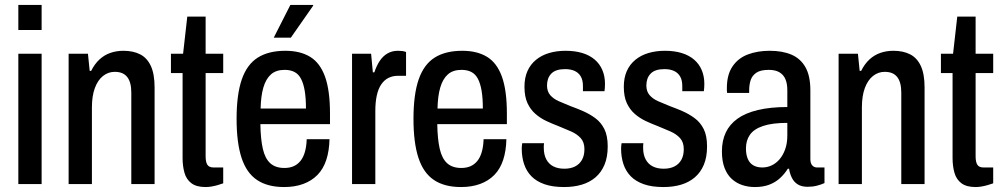

<svg xmlns="http://www.w3.org/2000/svg" viewBox="-20 -743 4048 775"><path d="M54 -622V-723H148V-622ZM54 0V-526H148V0Z M257 0V-526H335L342 -457H348Q362 -485 381.5 -503Q401 -521 425.5 -529.5Q450 -538 478 -538Q518 -538 546 -523.5Q574 -509 589 -476.5Q604 -444 604 -390V0H510V-369Q510 -390 506 -405.5Q502 -421 494 -431.5Q486 -442 473.5 -447.5Q461 -453 443 -453Q417 -453 396 -436.5Q375 -420 363 -388Q351 -356 351 -309V0Z M810 12Q773 12 752.5 -3.5Q732 -19 724.5 -46Q717 -73 717 -105V-448H670V-526H719L736 -676H810V-526H881V-448H810V-112Q810 -89 817 -78Q824 -67 842 -67H881V-3Q870 1 857.5 4.5Q845 8 833 10Q821 12 810 12Z M1127 12Q1060 12 1017.5 -16.5Q975 -45 955 -106Q935 -167 935 -263Q935 -362 956 -422.5Q977 -483 1020.5 -510.5Q1064 -538 1132 -538Q1192 -538 1232 -513.5Q1272 -489 1292 -433.5Q1312 -378 1312 -285V-242H1031Q1032 -181 1041 -142Q1050 -103 1071 -84Q1092 -65 1128 -65Q1149 -65 1165 -72Q1181 -79 1192.5 -93Q1204 -107 1210.5 -129Q1217 -151 1218 -181H1310Q1309 -134 1297 -97.5Q1285 -61 1261.5 -37Q1238 -13 1204 -0.5Q1170 12 1127 12ZM1032 -305H1215Q1215 -347 1210 -376.5Q1205 -406 1195 -425Q1185 -444 1168.5 -452.5Q1152 -461 1129 -461Q1094 -461 1073.5 -442.5Q1053 -424 1043 -389.5Q1033 -355 1032 -305ZM1085 -591 1152 -723H1244V-720L1154 -591Z M1401 0V-526H1478L1485 -451H1491Q1500 -478 1513 -497.5Q1526 -517 1544.5 -527.5Q1563 -538 1586 -538Q1596 -538 1604 -537Q1612 -536 1619 -533V-437H1586Q1565 -437 1548 -428.5Q1531 -420 1519 -402.5Q1507 -385 1501 -358Q1495 -331 1495 -295V0Z M1841 12Q1774 12 1731.5 -16.5Q1689 -45 1669 -106Q1649 -167 1649 -263Q1649 -362 1670 -422.5Q1691 -483 1734.5 -510.5Q1778 -538 1846 -538Q1906 -538 1946 -513.5Q1986 -489 2006 -433.5Q2026 -378 2026 -285V-242H1745Q1746 -181 1755 -142Q1764 -103 1785 -84Q1806 -65 1842 -65Q1863 -65 1879 -72Q1895 -79 1906.5 -93Q1918 -107 1924.5 -129Q1931 -151 1932 -181H2024Q2023 -134 2011 -97.5Q1999 -61 1975.5 -37Q1952 -13 1918 -0.5Q1884 12 1841 12ZM1746 -305H1929Q1929 -347 1924 -376.5Q1919 -406 1909 -425Q1899 -444 1882.5 -452.5Q1866 -461 1843 -461Q1808 -461 1787.5 -442.5Q1767 -424 1757 -389.5Q1747 -355 1746 -305Z M2257 12Q2210 12 2177.5 0.5Q2145 -11 2125 -31.5Q2105 -52 2095.5 -80.5Q2086 -109 2086 -143Q2086 -148 2086.5 -154Q2087 -160 2088 -165H2176Q2175 -159 2175 -154.5Q2175 -150 2175 -146Q2175 -119 2185 -100Q2195 -81 2213.5 -71.5Q2232 -62 2258 -62Q2283 -62 2301 -71Q2319 -80 2329 -97.5Q2339 -115 2339 -141Q2339 -169 2324 -185.5Q2309 -202 2285 -212.5Q2261 -223 2234 -234Q2210 -243 2185.5 -254.5Q2161 -266 2141 -283.5Q2121 -301 2109 -327Q2097 -353 2097 -393Q2097 -429 2109 -456Q2121 -483 2143.5 -501.5Q2166 -520 2196.5 -529Q2227 -538 2263 -538Q2301 -538 2330.5 -529Q2360 -520 2380.5 -502.5Q2401 -485 2411.5 -460Q2422 -435 2422 -405Q2422 -397 2421.5 -389Q2421 -381 2420 -375H2333V-396Q2333 -419 2324.5 -434Q2316 -449 2300 -456.5Q2284 -464 2261 -464Q2242 -464 2228 -459.5Q2214 -455 2205 -445.5Q2196 -436 2192 -424Q2188 -412 2188 -398Q2188 -374 2201 -359Q2214 -344 2235.5 -334.5Q2257 -325 2282 -315Q2307 -306 2333.5 -294.5Q2360 -283 2383 -266Q2406 -249 2419.5 -222Q2433 -195 2433 -152Q2433 -109 2420 -78Q2407 -47 2383.5 -27Q2360 -7 2328 2.5Q2296 12 2257 12Z M2658 12Q2611 12 2578.5 0.5Q2546 -11 2526 -31.5Q2506 -52 2496.5 -80.5Q2487 -109 2487 -143Q2487 -148 2487.5 -154Q2488 -160 2489 -165H2577Q2576 -159 2576 -154.5Q2576 -150 2576 -146Q2576 -119 2586 -100Q2596 -81 2614.5 -71.5Q2633 -62 2659 -62Q2684 -62 2702 -71Q2720 -80 2730 -97.5Q2740 -115 2740 -141Q2740 -169 2725 -185.5Q2710 -202 2686 -212.5Q2662 -223 2635 -234Q2611 -243 2586.5 -254.5Q2562 -266 2542 -283.5Q2522 -301 2510 -327Q2498 -353 2498 -393Q2498 -429 2510 -456Q2522 -483 2544.5 -501.5Q2567 -520 2597.5 -529Q2628 -538 2664 -538Q2702 -538 2731.5 -529Q2761 -520 2781.5 -502.5Q2802 -485 2812.5 -460Q2823 -435 2823 -405Q2823 -397 2822.5 -389Q2822 -381 2821 -375H2734V-396Q2734 -419 2725.5 -434Q2717 -449 2701 -456.5Q2685 -464 2662 -464Q2643 -464 2629 -459.5Q2615 -455 2606 -445.5Q2597 -436 2593 -424Q2589 -412 2589 -398Q2589 -374 2602 -359Q2615 -344 2636.5 -334.5Q2658 -325 2683 -315Q2708 -306 2734.5 -294.5Q2761 -283 2784 -266Q2807 -249 2820.5 -222Q2834 -195 2834 -152Q2834 -109 2821 -78Q2808 -47 2784.5 -27Q2761 -7 2729 2.5Q2697 12 2658 12Z M3027 12Q3000 12 2976 4Q2952 -4 2933.5 -21Q2915 -38 2904.5 -65.5Q2894 -93 2894 -132Q2894 -175 2909.5 -208Q2925 -241 2957 -264Q2989 -287 3039.5 -299Q3090 -311 3158 -311V-379Q3158 -405 3150.5 -423Q3143 -441 3126.5 -451Q3110 -461 3083 -461Q3050 -461 3033 -449.5Q3016 -438 3010 -419.5Q3004 -401 3004 -378V-368H2915Q2914 -373 2914 -377.5Q2914 -382 2914 -388Q2914 -441 2936.5 -474.5Q2959 -508 2998 -523Q3037 -538 3087 -538Q3138 -538 3174.5 -522.5Q3211 -507 3231 -472Q3251 -437 3251 -378V-101Q3251 -84 3258.5 -75.5Q3266 -67 3278 -67H3308V-4Q3295 2 3277.5 6.5Q3260 11 3240 11Q3216 11 3200.5 1.5Q3185 -8 3176.5 -25Q3168 -42 3165 -62H3160Q3147 -41 3128.5 -24Q3110 -7 3085 2.5Q3060 12 3027 12ZM3057 -67Q3077 -67 3095 -75.5Q3113 -84 3127 -100.5Q3141 -117 3149.5 -141Q3158 -165 3158 -196V-247Q3097 -247 3060 -234.5Q3023 -222 3007 -199Q2991 -176 2991 -144Q2991 -119 2998.5 -101.5Q3006 -84 3021 -75.5Q3036 -67 3057 -67Z M3365 0V-526H3443L3450 -457H3456Q3470 -485 3489.5 -503Q3509 -521 3533.5 -529.5Q3558 -538 3586 -538Q3626 -538 3654 -523.5Q3682 -509 3697 -476.5Q3712 -444 3712 -390V0H3618V-369Q3618 -390 3614 -405.5Q3610 -421 3602 -431.5Q3594 -442 3581.5 -447.5Q3569 -453 3551 -453Q3525 -453 3504 -436.5Q3483 -420 3471 -388Q3459 -356 3459 -309V0Z M3918 12Q3881 12 3860.5 -3.5Q3840 -19 3832.5 -46Q3825 -73 3825 -105V-448H3778V-526H3827L3844 -676H3918V-526H3989V-448H3918V-112Q3918 -89 3925 -78Q3932 -67 3950 -67H3989V-3Q3978 1 3965.5 4.5Q3953 8 3941 10Q3929 12 3918 12Z"/></svg>

Font: Archivo Condensed Medium
Style: Regular
Weight: 500
Width: 3
Designer: Hector Gatti
Foundry: Omnibus-Type
Version: Version 2.001